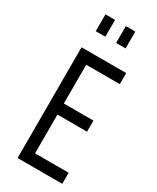

<svg xmlns="http://www.w3.org/2000/svg" viewBox="-245 -1057 923 1126"><g transform="rotate(30 216.0 -494.0)"><path d="M390.5 -750V-675H163V-412.5H363.5V-337.5H163V-75H390.5V0H88V-750ZM113 -873.5V-987.5H178V-873.5ZM251 -873.5V-987.5H315V-873.5Z"/></g></svg>

Font: Mohave Light
Style: Regular
Weight: 400
Version: Version 2.003